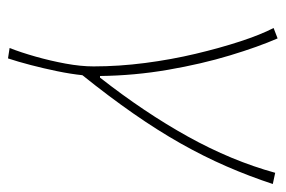

<svg xmlns="http://www.w3.org/2000/svg" viewBox="-137 -393 714 480"><g transform="rotate(90 220.0 -153.0)"><path d="M100 180Q111 152 121.5 115Q132 78 139 40Q146 2 146 -30Q146 -93 137.5 -158.5Q129 -224 114.5 -285Q100 -346 83.5 -396.5Q67 -447 50 -480L76 -490Q97 -442 118.5 -371Q140 -300 154.5 -216Q169 -132 170 -46H174Q261 -157 321.5 -266Q382 -375 412 -484L440 -478Q421 -420 396 -362.5Q371 -305 338.5 -247.5Q306 -190 263.5 -129Q221 -68 168 -2Q165 27 158 61Q151 95 142.5 127.5Q134 160 126 184Z"/></g></svg>

Font: Source Sans 3 ExtraLight
Style: Italic
Weight: 250
Italic angle: -11°
Designer: Paul D. Hunt
Foundry: Adobe
Version: Version 3.046;hotconv 1.0.118;makeotfexe 2.5.65603